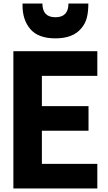

<svg xmlns="http://www.w3.org/2000/svg" viewBox="-20 -1071 613 1091"><path d="M478 -853ZM295 -853Q198 -853 153 -905Q108 -957 108 -1040V-1051H221Q221 -973 295 -973Q369 -973 369 -1051H482Q482 -1004 473.5 -970.5Q465 -937 442 -910Q395 -853 295 -853ZM533 0H56V-780H533V-640H218V-468H483V-328H218V-140H533Z"/></svg>

Font: Tanohe Sans
Style: Bold
Weight: 700
Designer: Village Type and Design LLC & Cristiano Sobral
Foundry: Cooper Hewitt Smithsonian Design Museum
Version: Version 1.00;September 29, 2021;FontCreator 13.0.0.2655 64-b